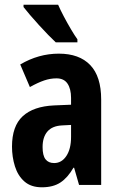

<svg xmlns="http://www.w3.org/2000/svg" viewBox="-20 -837 509 816"><path d="M230 -609Q317 -609 363.5 -560.5Q410 -512 410 -414V-51H316L295 -124H292Q268 -82 237 -61.5Q206 -41 158 -41Q112 -41 84 -65.5Q56 -90 43.5 -130Q31 -170 31 -214Q31 -301 76.5 -343Q122 -385 210 -389L282 -392V-421Q282 -459 267 -481.5Q252 -504 220 -504Q194 -504 167.5 -495Q141 -486 107 -467L66 -563Q144 -609 230 -609ZM244 -304Q202 -302 181.5 -278Q161 -254 161 -212Q161 -176 173.5 -160Q186 -144 210 -144Q242 -144 262 -174Q282 -204 282 -255V-306ZM227 -817Q236 -796 251 -767.5Q266 -739 282 -712Q298 -685 309 -670V-657H217Q204 -669 185 -688.5Q166 -708 145.5 -730.5Q125 -753 107.5 -773.5Q90 -794 80 -807V-817Z"/></svg>

Font: Noto Sans Tamil UI ExtraCondensed
Style: Bold
Weight: 700
Width: 2
Designer: Jelle Bosma - Monotype Design Team
Foundry: Monotype Imaging Inc.
Version: Version 2.004; ttfautohint (v1.8.4.7-5d5b)